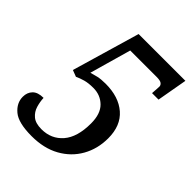

<svg xmlns="http://www.w3.org/2000/svg" viewBox="-207 -822 940 940"><g transform="rotate(45 263.0 -352.0)"><path d="M179 10Q87 10 49.5 -21.5Q12 -53 12 -96Q12 -126 30.5 -145Q49 -164 88 -164Q89 -138 97 -111Q105 -84 126.5 -66Q148 -48 189 -48Q257 -48 299 -96.5Q341 -145 341 -240Q341 -306 308 -338.5Q275 -371 226 -371Q192 -371 169 -364.5Q146 -358 127 -349L93 -362L196 -714H520L492 -556H447Q448 -570 449 -584.5Q450 -599 450 -604Q450 -614 441 -621Q432 -628 407 -628H224L163 -413Q179 -418 200.5 -423Q222 -428 254 -428Q345 -428 398.5 -381.5Q452 -335 452 -248Q452 -175 419 -116.5Q386 -58 325 -24Q264 10 179 10Z"/></g></svg>

Font: Noto Serif Tamil SemiCondensed Medium
Style: Italic
Weight: 500
Width: 4
Italic angle: -12°
Designer: Indian Type Foundry, Tom Grace, and the Monotype Design Team
Foundry: Monotype Imaging Inc.
Version: Version 2.003; ttfautohint (v1.8.4.7-5d5b)